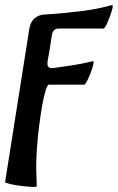

<svg xmlns="http://www.w3.org/2000/svg" viewBox="-27 -460 462 753"><path d="M117 270Q117 274 98.5 273Q80 272 55 269Q30 266 11.5 261.5Q-7 257 -7 254L88 -347Q93 -376 109.5 -389Q126 -402 146 -403Q197 -406 235.5 -410Q274 -414 304 -418Q334 -422 360 -427.5Q386 -433 412 -440Q417 -441 414 -427.5Q411 -414 404 -395.5Q397 -377 390 -362.5Q383 -348 378 -348H203Q192 -348 185.5 -342Q179 -336 177 -325Q170 -278 166 -255.5Q162 -233 160.5 -225Q159 -217 159 -211Q159 -190 182 -193Q220 -198 260.5 -204.5Q301 -211 337 -220Q342 -221 339 -207.5Q336 -194 329 -175.5Q322 -157 314.5 -142.5Q307 -128 303 -128H165Q159 -128 152 -105.5Q145 -83 138.5 -46.5Q132 -10 126.5 33.5Q121 77 118 119.5Q115 162 115 196Q115 197 115.5 213.5Q116 230 116.5 247.5Q117 265 117 270Z"/></svg>

Font: Junicode VF
Style: Italic
Weight: 400
Italic angle: -11°
Designer: Peter S. Baker
Version: Version 2.209